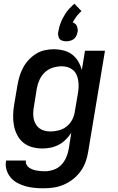

<svg xmlns="http://www.w3.org/2000/svg" viewBox="-20 -794 640 1037"><path d="M215 223Q190 223 165 220.5Q140 218 117 211.5Q94 205 73 193.5Q52 182 37 164Q22 146 15 122.5Q8 99 13 73H120Q118 85 123 95Q128 105 136.5 111Q145 117 155.5 121Q166 125 177 127Q188 129 199.5 130Q211 131 223 131Q245 131 269 123Q293 115 310 97.5Q327 80 337 57.5Q347 35 351 12L365 -77Q352 -57 335 -40Q318 -23 297 -12Q276 -1 253.5 3.5Q231 8 209 8Q180 8 153 0.5Q126 -7 105.5 -24Q85 -41 72.5 -65.5Q60 -90 55 -117.5Q50 -145 51 -174Q52 -203 57 -232L74 -332Q78 -356 85 -380Q92 -404 104 -427Q116 -450 134 -469.5Q152 -489 174 -503Q196 -517 221 -522.5Q246 -528 270 -528Q297 -528 323 -521.5Q349 -515 369 -500Q389 -485 402 -463Q415 -441 422 -416L439 -520H547L456 27Q452 54 442 81Q432 108 415 131.5Q398 155 374.5 173.5Q351 192 324 203.5Q297 215 269.5 219Q242 223 215 223ZM253 -84Q275 -84 298 -90Q321 -96 340 -111Q359 -126 370 -147.5Q381 -169 384 -191L401 -291Q404 -308 404.5 -325.5Q405 -343 402.5 -359Q400 -375 393.5 -390Q387 -405 374.5 -415.5Q362 -426 346.5 -431Q331 -436 313 -436Q290 -436 265.5 -428.5Q241 -421 222.5 -403.5Q204 -386 193.5 -363Q183 -340 179 -317L163 -217Q160 -201 159.5 -184.5Q159 -168 162 -152.5Q165 -137 173 -123.5Q181 -110 193 -101Q205 -92 220.5 -88Q236 -84 253 -84ZM338 -571Q332 -571 325.5 -572Q319 -573 313 -575.5Q307 -578 303 -582.5Q299 -587 297 -592.5Q295 -598 294 -605.5Q293 -613 294 -617L295 -623Q297 -636 300.5 -649Q304 -662 309 -674.5Q314 -687 321 -699.5Q328 -712 335.5 -723.5Q343 -735 354.5 -747.5Q366 -760 373 -766L382 -774L420 -734Q413 -728 407.5 -722Q402 -716 396.5 -709.5Q391 -703 385.5 -694.5Q380 -686 377 -681L373 -673Q378 -671 382 -668.5Q386 -666 389 -663Q392 -660 394 -655.5Q396 -651 397.5 -646.5Q399 -642 399.5 -636Q400 -630 400 -627L399 -623Q398 -616 396 -609.5Q394 -603 390.5 -597Q387 -591 381.5 -586Q376 -581 370 -578Q364 -575 355.5 -573Q347 -571 343 -571Z"/></svg>

Font: Iosevka Aile Semibold Oblique
Style: Regular
Weight: 600
Italic angle: -9°
Designer: Belleve Invis
Foundry: Belleve Invis
Version: Version 31.1.0; ttfautohint (v1.8.4)